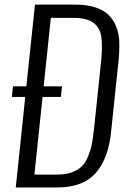

<svg xmlns="http://www.w3.org/2000/svg" viewBox="-20 -830 562 850"><path d="M132.3 -57.1H234.4Q272 -57.1 299.3 -67.6Q326.7 -78.1 343 -94.5Q359.4 -110.8 370.6 -139.2Q381.8 -167.5 387 -194.3Q392.1 -221.2 396.5 -261.7L428.2 -564Q431.2 -594.7 431.2 -621.1Q431.2 -646 428.7 -666Q422.9 -708 393.1 -729.5Q363.3 -751 304.7 -751H205.1L173.3 -447.8H254.4L249.5 -400.9H168.5ZM49.8 0 91.8 -400.9H32.7L37.6 -447.8H96.7L134.8 -809.6H312Q361.3 -809.6 397.9 -798.6Q434.6 -787.6 457 -767.1Q479.5 -746.6 492.4 -717.3Q505.4 -688 507.8 -651.4Q508.3 -638.2 508.3 -624Q508.3 -599.1 505.9 -571.8L472.2 -250Q466.3 -190.9 450.7 -146.5Q435.1 -102.1 407.5 -68.4Q379.9 -34.7 336.2 -17.3Q292.5 0 232.9 0Z"/></svg>

Font: Oswald
Style: Light
Weight: 300
Designer: Vernon Adams
Foundry: Vernon Adams
Version: 3.0; ttfautohint (v0.95.6-bc232) -l 8 -r 50 -G 200 -x 0 -w "